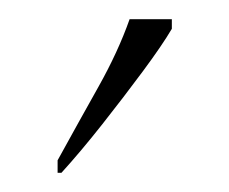

<svg xmlns="http://www.w3.org/2000/svg" viewBox="-20 -786 239 200"><path d="M40 -619Q62 -659 82.5 -695.5Q103 -732 115 -766H159V-756Q149 -739 129 -712Q109 -685 86.5 -656.5Q64 -628 44 -606H40Z"/></svg>

Font: Noto Serif Ethiopic Condensed Thin
Style: Regular
Weight: 100
Width: 3
Designer: Monotype Design Team
Foundry: Monotype Imaging Inc.
Version: Version 2.102; ttfautohint (v1.8.4.7-5d5b)